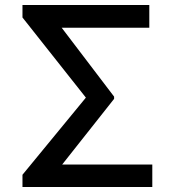

<svg xmlns="http://www.w3.org/2000/svg" viewBox="-20 -749 700 769"><path d="M590 -90H229L437 -353V-362L227 -638H578V-729H70V-679L324 -358L70 -49V0H590Z"/></svg>

Font: Wafeq Medium
Style: Regular
Weight: 500
Designer: Rasmus Andersson & Azza Alameddine
Foundry: Google & TypeTogether
Version: Version 3.000;January 28, 2025;FontCreator 15.0.0.3014 64-bi